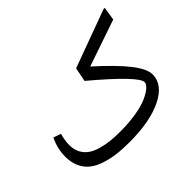

<svg xmlns="http://www.w3.org/2000/svg" viewBox="-143 -944 1188 1188"><g transform="rotate(-45 451.0 -350.0)"><path d="M861.3 -609.4 873 -685.5C875.5 -699.7 875 -700.7 861.8 -696.3L484.9 -558.1L466.8 -466.3C638.7 -321.8 724.6 -232.4 724.6 -197.8C724.6 -176.3 696.3 -150.9 646 -127.9C621.1 -116.2 587.4 -106.4 544.9 -99.1C502.4 -91.8 455.6 -87.9 404.3 -87.9C340.3 -87.9 291 -92.3 240.2 -106.9C214.8 -114.3 193.8 -123.5 176.8 -135.7C142.6 -159.2 119.1 -198.7 119.1 -251C119.1 -277.3 123.5 -306.2 132.3 -337.9L83 -355C61.5 -311.5 50.8 -265.6 50.8 -217.3C50.8 -150.4 76.7 -98.1 117.7 -66.4C137.7 -50.3 163.1 -37.6 193.4 -27.8C253.4 -7.8 315.4 -1 395 -1C516.6 -1 613.3 -19 685.5 -54.7C757.3 -90.3 793.5 -137.7 793.5 -196.3C793.5 -262.2 716.8 -357.9 554.7 -504.4Z"/></g></svg>

Font: Sahel
Style: Regular
Weight: 400
Foundry: Saber Rastikerdar (saber.rastikerdar@gmail.com)
Version: Version 3.4.0